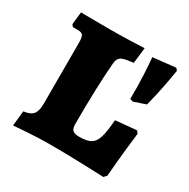

<svg xmlns="http://www.w3.org/2000/svg" viewBox="-123 -621 734 744"><g transform="rotate(30 244.0 -249.0)"><path d="M34 -59Q65 -63 76.5 -77.5Q88 -92 88 -127V-398Q88 -422 82 -430Q76 -438 59 -438H37L30 -447L36 -503L163 -502Q203 -502 251.5 -503.5Q300 -505 319 -506L311 -436Q282 -433 268 -428.5Q254 -424 248.5 -415.5Q243 -407 242 -391Q233 -280 233 -119Q233 -98 241 -90Q249 -82 271 -82Q305 -82 322 -92Q339 -102 347 -128Q355 -154 359 -207L453 -216L461 -205Q459 -189 452.5 -130Q446 -71 441 -6L430 6Q408 5 333.5 2.5Q259 0 190 0Q139 0 90 3.5Q41 7 27 8ZM369 -308Q370 -366 367 -420.5Q364 -475 362 -491L463 -502L471 -493Q469 -478 459.5 -427Q450 -376 436 -322L383 -304Z"/></g></svg>

Font: Alegreya SC ExtraBold
Style: Regular
Weight: 800
Designer: Juan Pablo del Peral
Foundry: Huerta Tipografica
Version: Version 2.007; ttfautohint (v1.6)